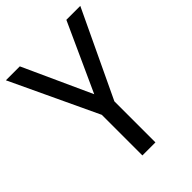

<svg xmlns="http://www.w3.org/2000/svg" viewBox="-207 -815 916 916"><g transform="rotate(-45 251.0 -357.0)"><path d="M251 -369 408 -714H502L295 -277V0H207V-274L0 -714H94Z"/></g></svg>

Font: Noto Sans Sinhala UI SemiCondensed
Style: Regular
Weight: 400
Width: 4
Designer: Jelle Bosma - Monotype Design Team
Foundry: Monotype Imaging Inc.
Version: Version 2.006; ttfautohint (v1.8.4.7-5d5b)